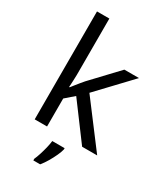

<svg xmlns="http://www.w3.org/2000/svg" viewBox="-237 -855 1008 1171"><g transform="rotate(30 267.0 -269.5)"><path d="M172 -363Q172 -347 170.5 -321Q169 -295 168 -276H172Q178 -284 190 -299Q202 -314 214.5 -329.5Q227 -345 236 -355L407 -536H510L293 -307L525 0H419L233 -250L172 -197V0H85V-760H172ZM331 70Q327 88 314.5 115.5Q302 143 285.5 171Q269 199 251 221H203V209Q211 192 219.5 165.5Q228 139 235 110.5Q242 82 244 61H331Z"/></g></svg>

Font: Noto Sans Kharoshthi
Style: Regular
Weight: 400
Designer: Monotype Design Team
Foundry: Monotype Imaging Inc.
Version: Version 2.004; ttfautohint (v1.8.4.7-5d5b)